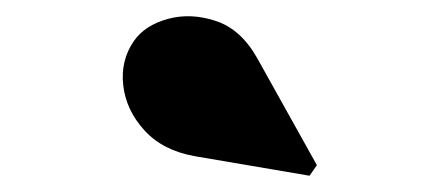

<svg xmlns="http://www.w3.org/2000/svg" viewBox="-20 -1051 540 236"><path d="M360.5 -835 219.5 -859Q180 -866 157.5 -890.8Q135 -915.5 131.5 -946Q128 -976.5 144.5 -1000.5Q158 -1020 186.5 -1027.8Q215 -1035.5 246 -1025Q277 -1014.5 297 -978L369.5 -848Z"/></svg>

Font: Bodoni Moda Black
Style: Regular
Weight: 900
Version: Version 2.005